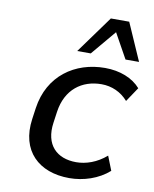

<svg xmlns="http://www.w3.org/2000/svg" viewBox="-88 -858 751 935"><g transform="rotate(10 287.0 -390.5)"><path d="M318.8 9.8C388.7 9.8 461.9 -13.7 514.6 -60.5L486.8 -130.9C440.4 -90.3 386.7 -72.3 338.4 -72.3C242.7 -72.3 180.7 -130.9 196.8 -242.7L204.6 -297.9C220.7 -411.1 298.8 -467.8 395 -467.8C445.8 -467.8 492.2 -447.3 526.4 -408.2L574.2 -479.5C536.1 -523.4 472.7 -548.8 398.4 -548.8C250 -548.8 123 -461.4 99.6 -297.9L91.8 -242.7C68.8 -81.5 168.5 9.8 318.8 9.8ZM316.9 -606.4 420.4 -729.5 488.8 -606.4H555.7L474.6 -791H383.8L250 -606.4Z"/></g></svg>

Font: Winston
Style: Italic
Weight: 400
Italic angle: -8.13011°
Designer: Vernon Adams, Kim Jin-seong, David Berlow, Cristiano Sobral
Foundry: The Winston Project Authors
Version: Version 3.004